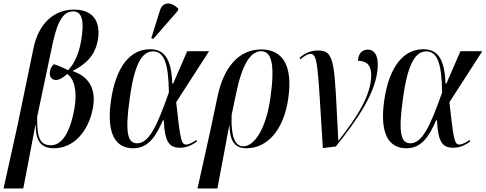

<svg xmlns="http://www.w3.org/2000/svg" viewBox="-54 -824 2733 1080"><path d="M-34 236H77L145 -120H147C147 -34 174 10 250 10C356 10 444 -79 469 -219C489 -333 438 -396 355 -424L356 -426C424 -460 480 -508 496 -597C512 -686 484 -770 362 -770C249 -770 162 -691 134 -551L44 -116ZM233 -7C172 -7 153 -47 155 -167L243 -583C272 -718 309 -760 357 -760C405 -760 423 -713 402 -592C389 -519 362 -462 329 -429C297 -446 265 -458 249 -463C235 -451 228 -433 227 -422C221 -390 239 -374 262 -374C286 -375 309 -395 324 -408C362 -382 382 -314 365 -216C337 -57 284 -7 233 -7Z M808 -605 946 -763 949 -775C914 -812 863 -819 846 -766L797 -610ZM695 10C779 10 823 -56 862 -147H867C873 -28 896 7 958 7C1000 7 1032 -12 1054 -28L1050 -37C1036 -26 1011 -11 993 -11C965 -11 960 -41 937 -249L1122 -536H999L920 -354H915C910 -511 858 -547 790 -547C680 -547 598 -452 570 -257C543 -65 600 10 695 10ZM717 -18C664 -18 648 -77 676 -272C702 -464 745 -535 807 -535C866 -535 894 -474 896 -304C829 -114 784 -18 717 -18Z M1057 236H1169L1235 -116H1237C1240 -17 1276 10 1333 10C1442 10 1542 -83 1568 -274C1593 -454 1537 -546 1415 -546C1293 -546 1204 -450 1169 -278L1128 -84ZM1314 -1C1266 -1 1244 -61 1249 -178L1273 -293C1307 -461 1355 -536 1415 -536C1475 -536 1493 -459 1467 -273C1442 -97 1376 -1 1314 -1Z M1762 9 1835 0C1947 -140 2071 -309 2071 -460C2071 -519 2048 -545 2015 -545C1982 -545 1960 -520 1960 -482C2008 -482 2034 -457 2034 -401C2034 -291 1958 -169 1851 -34H1849C1826 -466 1834 -540 1735 -540C1698 -540 1664 -528 1631 -499L1636 -491C1662 -512 1678 -521 1692 -521C1735 -521 1733 -452 1762 9Z M2232 10C2316 10 2360 -56 2399 -147H2404C2410 -28 2433 7 2495 7C2537 7 2569 -12 2591 -28L2587 -37C2573 -26 2548 -11 2530 -11C2502 -11 2497 -41 2474 -249L2659 -536H2536L2457 -354H2452C2447 -511 2395 -547 2327 -547C2217 -547 2135 -452 2107 -257C2080 -65 2137 10 2232 10ZM2254 -18C2201 -18 2185 -77 2213 -272C2239 -464 2282 -535 2344 -535C2403 -535 2431 -474 2433 -304C2366 -114 2321 -18 2254 -18Z"/></svg>

Font: Noto Serif Display Condensed Medium
Style: Italic
Weight: 500
Width: 3
Italic angle: -12°
Designer: Monotype Design Team
Foundry: Monotype Imaging Inc.
Version: Version 2.009